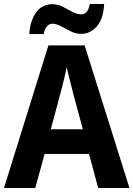

<svg xmlns="http://www.w3.org/2000/svg" viewBox="-20 -944 670 964"><path d="M473 0 427 -171H204L157 0H0L223 -716H405L630 0ZM349 -469Q342 -498 331.5 -538Q321 -578 315 -607Q311 -588 305 -561.5Q299 -535 292.5 -510Q286 -485 282 -470L235 -295H396ZM127 -773Q131 -839 161 -881Q191 -923 243 -923Q270 -923 294.5 -910.5Q319 -898 342.5 -885Q366 -872 389 -872Q421 -872 431 -924H503Q499 -849 466 -811.5Q433 -774 387 -774Q361 -774 335.5 -786.5Q310 -799 286.5 -812Q263 -825 242 -825Q229 -825 216.5 -812.5Q204 -800 199 -773Z"/></svg>

Font: Noto Sans SemiCondensed
Style: Bold
Weight: 700
Width: 4
Designer: Monotype Design Team
Foundry: Monotype Imaging Inc.
Version: Version 2.013; ttfautohint (v1.8.4.7-5d5b)